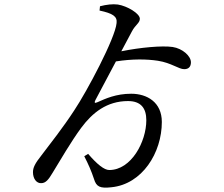

<svg xmlns="http://www.w3.org/2000/svg" viewBox="-20 -817 1040 891"><path d="M592 -671C608 -702 629 -710 629 -730C629 -754 571 -789 527 -796C503 -799 475 -796 444 -788L442 -768C503 -755 525 -741 521 -710C515 -640 383 -392 324 -304C274 -227 211 -147 173 -97C142 -58 133 -39 133 -18C133 13 150 34 171 33C192 33 205 17 224 -15C257 -69 311 -162 357 -224C409 -294 476 -348 574 -348C634 -348 659 -315 659 -259C659 -159 589 -28 487 -28C464 -28 431 -54 389 -103L371 -92C391 -53 404 -23 416 13C427 50 444 58 497 52C640 38 731 -108 731 -251C731 -343 662 -382 589 -382C518 -382 469 -359 433 -343C418 -336 417 -341 423 -353L518 -532C595 -544 660 -543 713 -535C776 -525 809 -496 835 -496C855 -496 866 -507 866 -528C866 -557 827 -592 781 -599C732 -606 632 -597 543 -579Z"/></svg>

Font: Noto Serif SC Medium
Style: Regular
Weight: 500
Designer: Ryoko NISHIZUKA 西塚涼子 (kana & ideographs); Frank Grießhammer (Latin, Greek & Cyrillic); Wenlong ZHANG 张文龙 (bopomofo); San
Foundry: Adobe Systems Incorporated
Version: Version 1.001;PS 1.001;hotconv 16.6.54;makeotf.lib2.5.65590